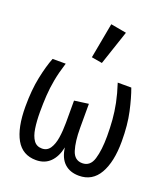

<svg xmlns="http://www.w3.org/2000/svg" viewBox="-151 -933 916 1051"><g transform="rotate(20 307.5 -408.0)"><path d="M536.4 -540Q555.4 -488.7 571.8 -414.9Q588.2 -341 588.2 -244.6Q588.2 -125.6 548.7 -56.9Q509.2 11.8 431.3 11.8Q378.5 11.8 346.4 -18.2Q314.4 -48.2 306.7 -107.7Q294.9 -50.8 263.1 -19.5Q231.3 11.8 181 11.8Q102.6 11.8 64.9 -54.6Q27.2 -121 27.2 -244.6Q27.2 -341 42.6 -415.1Q57.9 -489.2 77.9 -540H154.4Q135.9 -481.5 126.9 -433.1Q117.9 -384.6 115.1 -339Q112.3 -293.3 112.3 -244.6Q112.3 -190.3 118.7 -148.2Q125.1 -106.2 142.1 -82.6Q159 -59 190.3 -59Q220.5 -59 237.2 -84.1Q253.8 -109.2 260 -149.7Q266.2 -190.3 266.2 -236.4V-365.6L348.7 -376.9V-235.9Q348.7 -157.9 364.1 -108.5Q379.5 -59 425.1 -59Q471.3 -59 487.2 -111Q503.1 -163.1 503.1 -244.6Q503.1 -293.3 499.5 -339Q495.9 -384.6 486.2 -433.1Q476.4 -481.5 457.4 -540ZM314.9 -828.2 406.2 -811.8 339 -611.3 276.9 -622.1Z"/></g></svg>

Font: FiraCode Nerd Font Mono
Style: Regular
Weight: 400
Monospace: yes
Designer: Carrois Corporate, Edenspiekermann AG, Nikita Prokopov
Foundry: Carrois Corporate, Edenspiekermann AG, Nikita Prokopov
Version: Version 6.002;Nerd Fonts 3.4.0